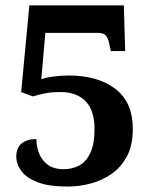

<svg xmlns="http://www.w3.org/2000/svg" viewBox="-20 -677 562 707"><path d="M229 10Q160 10 118.5 -6Q77 -22 58.5 -47.5Q40 -73 40 -101Q40 -133 60 -149Q80 -165 114 -165Q114 -139 123.5 -113.5Q133 -88 155 -71Q177 -54 215 -54Q246 -54 271.5 -67.5Q297 -81 312.5 -113.5Q328 -146 328 -202Q328 -271 295 -304.5Q262 -338 203 -338Q168 -338 144.5 -333Q121 -328 101 -322L58 -338L88 -657H436L441 -489H388L381 -521Q377 -538 369 -547Q361 -556 338 -556H147L132 -385Q146 -391 175.5 -395Q205 -399 233 -399Q340 -399 404.5 -350Q469 -301 469 -202Q469 -142 447.5 -101.5Q426 -61 390.5 -36.5Q355 -12 313 -1Q271 10 229 10Z"/></svg>

Font: Noto Serif Oriya
Style: Bold
Weight: 700
Designer: David Williams
Foundry: Google LLC, David Williams
Version: Version 1.051; ttfautohint (v1.8.4.7-5d5b)